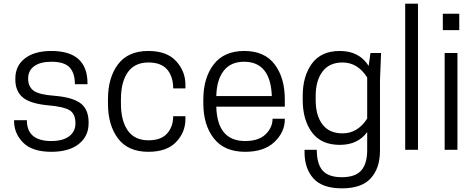

<svg xmlns="http://www.w3.org/2000/svg" viewBox="-20 -820 2597 1051"><path d="M261 -48Q324 -48 358.5 -74Q393 -100 393 -145Q393 -197 361 -216.5Q329 -236 248 -243Q146 -252 105 -286.5Q64 -321 64 -384V-390Q64 -460 116.5 -500.5Q169 -541 261 -541Q459 -541 459 -363V-359H390Q390 -420 361 -451Q332 -482 261 -482Q201 -482 167.5 -458Q134 -434 134 -390Q134 -346 163.5 -324Q193 -302 275 -296Q376 -288 420.5 -255Q465 -222 465 -150V-145Q465 -74 411 -31.5Q357 11 261 11Q157 11 107 -39Q57 -89 57 -158V-162H127Q127 -48 261 -48Z M642 -253Q642 -159 679.5 -105.5Q717 -52 793 -52Q862 -52 895 -89.5Q928 -127 928 -184H995V-168Q995 -96 944 -42.5Q893 11 792 11Q681 11 626 -62Q571 -135 571 -253V-277Q571 -395 626 -468Q681 -541 792 -541Q893 -541 944 -485.5Q995 -430 995 -356V-336H928Q928 -401 895 -439.5Q862 -478 793 -478Q717 -478 679.5 -424.5Q642 -371 642 -277Z M1539 -236H1164Q1169 -48 1322 -48Q1396 -48 1434 -85Q1472 -122 1472 -170H1539V-166Q1539 -97 1482.5 -43Q1426 11 1322 11Q1208 11 1150.5 -62.5Q1093 -136 1093 -254V-276Q1093 -393 1149.5 -467Q1206 -541 1317 -541Q1428 -541 1483.5 -467.5Q1539 -394 1539 -276ZM1316 -482Q1243 -482 1204.5 -432.5Q1166 -383 1164 -294H1468Q1461 -482 1316 -482Z M1990 1V-97Q1939 -27 1840 -27Q1738 -27 1687.5 -95.5Q1637 -164 1637 -273V-295Q1637 -403 1687.5 -472Q1738 -541 1840 -541Q1947 -541 1998 -459L2008 -530H2066L2060 -380V5Q2060 100 2010 155.5Q1960 211 1852 211Q1744 211 1695.5 156.5Q1647 102 1647 13V0H1714Q1714 77 1746 113.5Q1778 150 1851 150Q1925 150 1957.5 113Q1990 76 1990 1ZM1990 -396Q1938 -478 1855 -478Q1783 -478 1745.5 -428.5Q1708 -379 1708 -295V-273Q1708 -187 1745.5 -138.5Q1783 -90 1855 -90Q1938 -90 1990 -171Z M2198 0V-800H2268V0Z M2414 0V-530H2484V0ZM2494 -745V-655H2404V-745Z"/></svg>

Font: Cooper Hewitt
Style: Book
Weight: 705
Designer: Village Type and Design LLC
Foundry: Cooper Hewitt Smithsonian Design Museum
Version: 1.000; ttfautohint (v1.8.1)